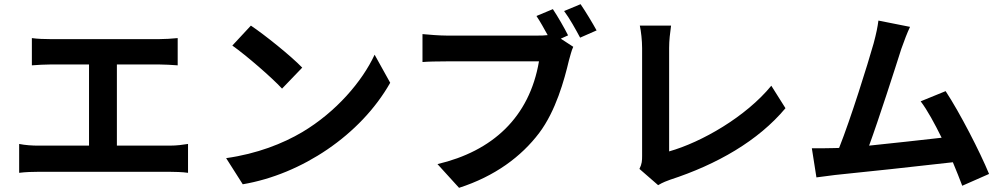

<svg xmlns="http://www.w3.org/2000/svg" viewBox="-20 -850 4820 923"><path d="M165.1 -24.1H795.1C817.1 -24.1 858 -23.1 883.9 -19.2V-158C859.7 -154.1 830.3 -149.9 795.1 -149.9H541.9V-540.1H744C771 -540.1 805 -538 834.2 -535.9V-666.9C806.1 -664.1 772 -661.9 744 -661.9H224.1C197.1 -661.9 158 -663 133.2 -666.9V-535.9C157.3 -538 198.2 -540.1 224.1 -540.1H408V-149.9H165.1C136 -149.9 101.2 -152 72.1 -158V-19.2C103 -23.1 137.1 -24.1 165.1 -24.1Z M1186.1 -726.9 1096.9 -631C1165.8 -582 1285.9 -478 1335.9 -424L1432.9 -524.9C1377.8 -582 1253.2 -681.8 1186.1 -726.9ZM1067.1 -89.8 1147 35.9C1430 -12.1 1713.8 -201 1855.8 -452.1L1780.9 -587C1720.9 -458.1 1595.9 -311.8 1432.9 -214.8C1339.8 -159.8 1216.3 -110.8 1067.1 -89.8Z M2710.9 -680C2693.9 -714.1 2661.9 -770.2 2637.8 -806.1L2558.9 -773.1C2577.1 -746.1 2595.9 -712 2612.9 -681.1C2595.9 -679 2578.8 -679 2567.8 -679H2125C2094.1 -679 2039.1 -683.2 2011 -686.1V-551.8C2035.9 -554 2081 -555 2125 -555H2571C2524.9 -285.2 2346.9 -123.2 2083.1 -61.1L2186.8 52.9C2358 -2.1 2486.2 -96.9 2572.1 -210.9C2652 -316.8 2692.8 -465.9 2714.8 -558.9C2720.9 -578.8 2726.9 -606.9 2735.8 -625L2675.8 -664.1ZM2691.8 -796.9C2717.7 -762.8 2747.9 -708.1 2768.8 -669L2848 -703.8C2829.9 -736.9 2795.1 -794.7 2771 -829.9Z M3143.8 40.1C3166.9 26.3 3188.2 18.8 3202.1 13.8C3426.1 -59.3 3625 -172.9 3756 -329.9L3687.9 -437.9C3565.7 -288.7 3352.6 -166.2 3196.7 -122.2V-619C3196.7 -655.9 3201 -690 3206 -726.9H3055.8C3061.8 -699.9 3066.8 -654.8 3066.8 -619V-100.1C3066.8 -78.1 3066.1 -62.1 3054 -38Z M4734.7 -13.8C4690.7 -120.7 4593.8 -308.9 4525.9 -411.9L4405.9 -362.9C4437.9 -321 4472.7 -256.7 4506.7 -187.9C4409.8 -176.8 4274.1 -161.9 4158 -149.9C4204.9 -277.7 4283 -521 4312.9 -615.1C4327.8 -657 4340.9 -691.8 4354.8 -720.9L4202.8 -751.1C4198.9 -720.2 4192.8 -690 4179.7 -641C4151.6 -541.9 4070 -279.8 4013.8 -138.8L3987.9 -138.1C3957 -137.1 3915.8 -137.1 3882.8 -137.1L3904.8 2.8C3935.7 -1.1 3970.9 -6 3995 -8.9C4116.1 -21 4404.8 -51.8 4560.7 -70C4577.8 -29.1 4593.8 11 4605.8 43Z"/></svg>

Font: Karasuma Gothic
Style: Bold
Weight: 700
Designer: Rasmus Andersson / Ryoko Nishizuka
Foundry: Genbu
Version: Version 1.00